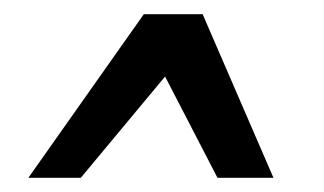

<svg xmlns="http://www.w3.org/2000/svg" viewBox="-20 -480 458 271"><path d="M94 -229H20L183 -460H266L366 -229H287L213 -372Z"/></svg>

Font: Genos Thin ExtraBold
Style: Italic
Weight: 800
Italic angle: -8°
Version: Version 1.010